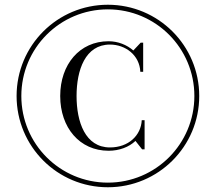

<svg xmlns="http://www.w3.org/2000/svg" viewBox="-20 -780 910 810"><path d="M50 -375C50 -162 222 10 435 10C648 10 820.5 -162 820.5 -375C820.5 -588 648 -760 435 -760C222 -760 50 -588 50 -375ZM70 -375C70 -577 233 -740.5 435 -740.5C637 -740.5 800 -577 800 -375C800 -173 637 -9.5 435 -9.5C233 -9.5 70 -173 70 -375ZM590 -273H578C575 -209 522.5 -158 444 -158C339.5 -158 303 -266 303 -375C303 -484 339.5 -592 444 -592C509 -592 569 -547.5 572 -477H584V-600H573.5L542.5 -567C515 -591 477.5 -606 438 -606C316 -606 234 -508.5 234 -375C234 -241.5 316 -144 438 -144C483.5 -144 524 -159.5 551.5 -185.5L579.5 -150H590Z"/></svg>

Font: Bodoni* 11
Style: Regular
Weight: 400
Version: Version 2.3